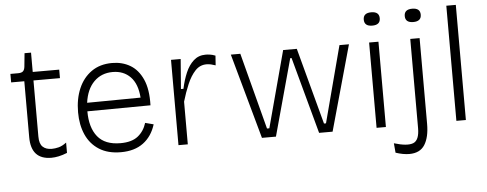

<svg xmlns="http://www.w3.org/2000/svg" viewBox="-54 -833 2910 1148"><g transform="rotate(-5 1401.0 -259.0)"><path d="M226 9Q104 9 104 -125V-461H25V-512H71Q92 -512 101 -520.5Q110 -529 112 -548L120 -628H159V-512H318V-461H159V-124Q159 -81 178.5 -62.5Q198 -44 233 -44Q252 -44 274 -49.5Q296 -55 321 -74V-12Q294 -1 270 4Q246 9 226 9Z M643 12Q565 12 512.5 -21.5Q460 -55 434 -113.5Q408 -172 408 -248Q408 -328 434.5 -390Q461 -452 512 -488Q563 -524 636 -524Q697 -524 744.5 -496Q792 -468 819 -408Q846 -348 843 -252L464 -249V-248Q464 -151 508 -96.5Q552 -42 645 -42Q713 -42 750 -71.5Q787 -101 802 -150L852 -137Q830 -66 777.5 -27Q725 12 643 12ZM635 -470Q567 -470 522.5 -425.5Q478 -381 467 -300L788 -303Q782 -386 741 -428Q700 -470 635 -470Z M989 0V-512H1047L1033 -333H1048Q1059 -385 1077.5 -428.5Q1096 -472 1125.5 -498.5Q1155 -525 1197 -525Q1209 -525 1223.5 -523Q1238 -521 1256 -514L1252 -456Q1238 -461 1224.5 -464Q1211 -467 1198 -467Q1158 -467 1130 -437Q1102 -407 1081.5 -359Q1061 -311 1045 -256V0Z M1490 0 1348 -512H1405L1525 -53H1539L1662 -512H1744L1867 -53H1879L2000 -512H2057L1914 0H1833L1708 -460H1700L1574 0Z M2178 0V-512H2234V0ZM2206 -611Q2158 -611 2158 -651Q2158 -691 2206 -691Q2254 -691 2254 -651Q2254 -611 2206 -611Z M2360 173Q2323 173 2278 158L2273 101Q2352 125 2388.5 110.5Q2425 96 2425 23V-512H2481V3Q2481 83 2452.5 128Q2424 173 2360 173ZM2452 -611Q2404 -611 2404 -651Q2404 -691 2452 -691Q2500 -691 2500 -651Q2500 -611 2452 -611Z M2657 0V-691H2714V0Z"/></g></svg>

Font: Bricolage Grotesque 10pt ExtraLight
Style: Regular
Weight: 200
Designer: Mathieu Triay
Foundry: Atelier Triay
Version: Version 1.000; ttfautohint (v1.8.4.7-5d5b);gftools[0.9.32]